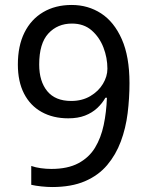

<svg xmlns="http://www.w3.org/2000/svg" viewBox="-20 -744 591 774"><path d="M190 10Q171 10 147 7.5Q123 5 106 1V-75Q123 -69 144.5 -66Q166 -63 187 -63Q253 -63 296 -86Q339 -109 363 -148.5Q387 -188 398 -240Q409 -292 411 -350H405Q392 -327 371.5 -308Q351 -289 322.5 -278Q294 -267 255 -267Q194 -267 148 -292.5Q102 -318 77 -366.5Q52 -415 52 -484Q52 -559 78.5 -612.5Q105 -666 154 -695Q203 -724 269 -724Q335 -724 387.5 -690Q440 -656 471 -586Q502 -516 502 -409Q502 -348 494.5 -287.5Q487 -227 467 -173.5Q447 -120 412 -78.5Q377 -37 322.5 -13.5Q268 10 190 10ZM267 -337Q311 -337 344 -356.5Q377 -376 395 -406Q413 -436 413 -467Q413 -511 397 -552.5Q381 -594 349.5 -621.5Q318 -649 270 -649Q212 -649 175 -609Q138 -569 138 -484Q138 -416 170.5 -376.5Q203 -337 267 -337Z"/></svg>

Font: lkorean05
Style: Book
Weight: 400
Designer: Jelle Bosma - Monotype Design Team
Foundry: Monotype Imaging Inc.
Version: Version 2.003